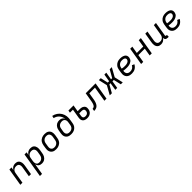

<svg xmlns="http://www.w3.org/2000/svg" viewBox="602 -2958 5395 5395"><g transform="rotate(-45 3300.0 -260.0)"><path d="M32 0 118 -520H202L187 -432Q200 -454 218 -473Q236 -492 258 -504.5Q280 -517 304 -522.5Q328 -528 352 -528Q381 -528 408.5 -520.5Q436 -513 456 -496Q476 -479 488.5 -455Q501 -431 506 -403.5Q511 -376 510 -347.5Q509 -319 504 -290L456 0H372L422 -302Q425 -321 425.5 -340Q426 -359 422.5 -376.5Q419 -394 410 -409.5Q401 -425 387.5 -435.5Q374 -446 356 -450Q338 -454 319 -454Q302 -454 284.5 -451.5Q267 -449 250 -441Q233 -433 218.5 -421Q204 -409 194 -393.5Q184 -378 178.5 -361Q173 -344 170 -327L116 0Z M596 215 718 -520H802L787 -431Q800 -454 818.5 -473Q837 -492 859.5 -505Q882 -518 907 -523Q932 -528 956 -528Q985 -528 1012.5 -521Q1040 -514 1061 -497Q1082 -480 1095 -456Q1108 -432 1113.5 -404.5Q1119 -377 1118 -348Q1117 -319 1112 -290L1095 -190Q1091 -165 1083.5 -140.5Q1076 -116 1063 -93Q1050 -70 1031.5 -50Q1013 -30 990 -16.5Q967 -3 941.5 2.5Q916 8 891 8Q862 8 835 1Q808 -6 787 -22.5Q766 -39 753 -63Q740 -87 735 -114L680 215ZM859 -66Q877 -66 895.5 -69Q914 -72 931 -80.5Q948 -89 963 -102.5Q978 -116 988 -132Q998 -148 1004 -166Q1010 -184 1013 -202L1030 -302Q1033 -321 1033.5 -340Q1034 -359 1030 -377Q1026 -395 1016.5 -410Q1007 -425 993 -435.5Q979 -446 960.5 -450Q942 -454 923 -454Q906 -454 888 -451.5Q870 -449 853.5 -441.5Q837 -434 822 -422Q807 -410 795.5 -394.5Q784 -379 778.5 -362Q773 -345 770 -327L753 -227Q750 -207 749.5 -187.5Q749 -168 752 -149.5Q755 -131 764 -114.5Q773 -98 787 -86.5Q801 -75 820 -70.5Q839 -66 859 -66Z M1454 8Q1422 8 1391.5 2.5Q1361 -3 1336 -18Q1311 -33 1293 -56Q1275 -79 1266 -107.5Q1257 -136 1256.5 -167Q1256 -198 1262 -230L1278 -330Q1283 -357 1292.5 -384Q1302 -411 1319 -435Q1336 -459 1359.5 -477.5Q1383 -496 1410 -507.5Q1437 -519 1464.5 -523.5Q1492 -528 1519 -528Q1551 -528 1581.5 -522.5Q1612 -517 1637 -502Q1662 -487 1680.5 -464Q1699 -441 1707.5 -412.5Q1716 -384 1716.5 -353Q1717 -322 1712 -290L1695 -190Q1691 -163 1681.5 -136Q1672 -109 1655 -85Q1638 -61 1614.5 -42.5Q1591 -24 1564 -12.5Q1537 -1 1509 3.5Q1481 8 1454 8ZM1454 -66Q1473 -66 1491.5 -69Q1510 -72 1527.5 -80Q1545 -88 1561 -101.5Q1577 -115 1587.5 -131Q1598 -147 1604 -165.5Q1610 -184 1613 -202L1630 -302Q1633 -322 1633.5 -341Q1634 -360 1629.5 -378Q1625 -396 1615 -411Q1605 -426 1590.5 -436Q1576 -446 1557.5 -450Q1539 -454 1520 -454Q1501 -454 1482.5 -451Q1464 -448 1446 -440Q1428 -432 1412.5 -418.5Q1397 -405 1386 -389Q1375 -373 1369 -354.5Q1363 -336 1360 -318L1344 -218Q1340 -198 1339.5 -179Q1339 -160 1343.5 -142Q1348 -124 1358 -109Q1368 -94 1383 -84Q1398 -74 1416.5 -70Q1435 -66 1454 -66Z M2054 8Q2023 8 1993 2.5Q1963 -3 1938 -16.5Q1913 -30 1894 -52.5Q1875 -75 1865.5 -102.5Q1856 -130 1855.5 -160.5Q1855 -191 1860 -222L1877 -319Q1880 -343 1888 -367.5Q1896 -392 1909.5 -414.5Q1923 -437 1942 -456Q1961 -475 1984.5 -487.5Q2008 -500 2033.5 -505Q2059 -510 2083 -510Q2108 -510 2132 -505Q2156 -500 2176.5 -488.5Q2197 -477 2212 -459.5Q2227 -442 2235 -420Q2231 -465 2213.5 -505Q2196 -545 2168 -577.5Q2140 -610 2102 -631.5Q2064 -653 2019 -663L2034 -735Q2072 -728 2106 -713.5Q2140 -699 2170.5 -678.5Q2201 -658 2226 -631.5Q2251 -605 2270 -574Q2289 -543 2301 -508Q2313 -473 2318 -435Q2323 -397 2320 -358Q2317 -319 2310 -279L2294 -183Q2290 -156 2280 -129.5Q2270 -103 2252.5 -80Q2235 -57 2211.5 -39Q2188 -21 2162 -10.5Q2136 0 2108.5 4Q2081 8 2054 8ZM2055 -66Q2073 -66 2090.5 -68.5Q2108 -71 2126 -78.5Q2144 -86 2159 -98Q2174 -110 2185.5 -126Q2197 -142 2203 -159.5Q2209 -177 2212 -195L2226 -282Q2230 -301 2230.5 -320.5Q2231 -340 2226.5 -358Q2222 -376 2212 -391.5Q2202 -407 2187.5 -417.5Q2173 -428 2154.5 -432Q2136 -436 2116 -436Q2098 -436 2080 -433Q2062 -430 2044.5 -423Q2027 -416 2011.5 -403.5Q1996 -391 1984.5 -375.5Q1973 -360 1967.5 -342.5Q1962 -325 1959 -307L1942 -210Q1939 -191 1939 -172.5Q1939 -154 1944 -137Q1949 -120 1959.5 -105.5Q1970 -91 1985 -82Q2000 -73 2018 -69.5Q2036 -66 2055 -66Z M2690 8Q2664 8 2640 4Q2616 0 2594 -10.5Q2572 -21 2556 -38Q2540 -55 2531 -77.5Q2522 -100 2521.5 -125Q2521 -150 2525 -175L2570 -447H2451L2463 -520H2666L2633 -323H2717Q2743 -323 2767.5 -319.5Q2792 -316 2813.5 -306.5Q2835 -297 2852.5 -281Q2870 -265 2880 -244Q2890 -223 2891 -198Q2892 -173 2888 -148Q2885 -126 2876.5 -104Q2868 -82 2853.5 -63Q2839 -44 2819.5 -30Q2800 -16 2778.5 -7Q2757 2 2734.5 5Q2712 8 2690 8ZM2691 -66Q2710 -66 2730 -71Q2750 -76 2767 -89Q2784 -102 2793.5 -120.5Q2803 -139 2806 -159Q2809 -179 2805 -197.5Q2801 -216 2787.5 -228Q2774 -240 2755.5 -244.5Q2737 -249 2718 -249H2621L2607 -163Q2603 -143 2606 -124Q2609 -105 2621 -91Q2633 -77 2652 -71.5Q2671 -66 2691 -66Z M2966 0 2978 -74Q2994 -74 3010 -78.5Q3026 -83 3039.5 -93.5Q3053 -104 3062 -119Q3071 -134 3077.5 -149.5Q3084 -165 3088.5 -180.5Q3093 -196 3096.5 -212Q3100 -228 3103.5 -244Q3107 -260 3109 -276L3150 -520H3542L3456 0H3372L3446 -447H3221L3191 -268Q3188 -249 3185 -230Q3182 -211 3177.5 -192.5Q3173 -174 3167 -155Q3161 -136 3153 -118Q3145 -100 3134.5 -83Q3124 -66 3110 -51Q3096 -36 3078 -26Q3060 -16 3041 -10Q3022 -4 3003.5 -2Q2985 0 2966 0Z M3586 0 3731 -260 3672 -520H3749L3800 -294H3854L3892 -520H3968L3930 -294H3976L4104 -520H4188L4043 -260L4102 0H4025L3973 -226H3919L3882 0H3806L3843 -226H3797L3670 0Z M4462 8Q4430 8 4399.5 2.5Q4369 -3 4342.5 -17Q4316 -31 4296.5 -54Q4277 -77 4267 -105.5Q4257 -134 4256.5 -166Q4256 -198 4262 -230L4278 -330Q4283 -357 4292.5 -384Q4302 -411 4319.5 -435Q4337 -459 4360.5 -477.5Q4384 -496 4410.5 -507.5Q4437 -519 4464.5 -523.5Q4492 -528 4520 -528Q4547 -528 4573 -525Q4599 -522 4624 -514.5Q4649 -507 4670 -493Q4691 -479 4705 -459Q4719 -439 4723.5 -413Q4728 -387 4723 -360Q4719 -334 4706.5 -309.5Q4694 -285 4673 -267Q4652 -249 4626.5 -237.5Q4601 -226 4575.5 -219.5Q4550 -213 4524 -211Q4498 -209 4473 -209Q4440 -209 4407 -211.5Q4374 -214 4343 -220V-218Q4339 -197 4339.5 -177Q4340 -157 4346 -138.5Q4352 -120 4364 -105.5Q4376 -91 4392.5 -81.5Q4409 -72 4428.5 -68.5Q4448 -65 4468 -65Q4491 -65 4514.5 -70Q4538 -75 4558.5 -87.5Q4579 -100 4596 -118.5Q4613 -137 4624 -159L4694 -130Q4678 -98 4653 -70.5Q4628 -43 4597 -25Q4566 -7 4531 0.5Q4496 8 4462 8ZM4473 -282Q4489 -282 4506 -283Q4523 -284 4540 -287.5Q4557 -291 4573.5 -297Q4590 -303 4604.5 -313.5Q4619 -324 4629 -339Q4639 -354 4642 -371Q4645 -386 4641 -400Q4637 -414 4628 -424Q4619 -434 4606 -440Q4593 -446 4579 -449.5Q4565 -453 4550 -454Q4535 -455 4520 -455Q4501 -455 4482.5 -452Q4464 -449 4446 -440.5Q4428 -432 4412.5 -419Q4397 -406 4385.5 -389.5Q4374 -373 4368 -354.5Q4362 -336 4359 -318L4355 -293Q4383 -286 4413 -284Q4443 -282 4473 -282Z M4832 0 4918 -520H5002L4966 -305H5222L5258 -520H5342L5256 0H5172L5210 -232H4954L4916 0Z M5621 8Q5592 8 5565 0.5Q5538 -7 5518 -24Q5498 -41 5485 -65Q5472 -89 5467.5 -116.5Q5463 -144 5464 -172.5Q5465 -201 5470 -230L5518 -520H5602L5552 -218Q5549 -199 5548 -180Q5547 -161 5551 -143.5Q5555 -126 5563.5 -110.5Q5572 -95 5586 -84.5Q5600 -74 5618 -70Q5636 -66 5655 -66Q5672 -66 5689 -68.5Q5706 -71 5723 -79Q5740 -87 5754.5 -99Q5769 -111 5779 -126.5Q5789 -142 5795 -159Q5801 -176 5804 -193L5858 -520H5942L5872 -98Q5871 -92 5872 -85.5Q5873 -79 5876.5 -74Q5880 -69 5886.5 -67.5Q5893 -66 5900 -66H5923L5922 8H5887Q5866 8 5846 3Q5826 -2 5811 -15Q5796 -28 5790 -47.5Q5784 -67 5787 -88Q5774 -66 5756 -47Q5738 -28 5716 -15.5Q5694 -3 5669.5 2.5Q5645 8 5621 8Z M6262 8Q6230 8 6199.5 2.5Q6169 -3 6142.5 -17Q6116 -31 6096.5 -54Q6077 -77 6067 -105.5Q6057 -134 6056.5 -166Q6056 -198 6062 -230L6078 -330Q6083 -357 6092.5 -384Q6102 -411 6119.5 -435Q6137 -459 6160.5 -477.5Q6184 -496 6210.5 -507.5Q6237 -519 6264.5 -523.5Q6292 -528 6320 -528Q6347 -528 6373 -525Q6399 -522 6424 -514.5Q6449 -507 6470 -493Q6491 -479 6505 -459Q6519 -439 6523.5 -413Q6528 -387 6523 -360Q6519 -334 6506.5 -309.5Q6494 -285 6473 -267Q6452 -249 6426.5 -237.5Q6401 -226 6375.5 -219.5Q6350 -213 6324 -211Q6298 -209 6273 -209Q6240 -209 6207 -211.5Q6174 -214 6143 -220V-218Q6139 -197 6139.5 -177Q6140 -157 6146 -138.5Q6152 -120 6164 -105.5Q6176 -91 6192.5 -81.5Q6209 -72 6228.5 -68.5Q6248 -65 6268 -65Q6291 -65 6314.5 -70Q6338 -75 6358.5 -87.5Q6379 -100 6396 -118.5Q6413 -137 6424 -159L6494 -130Q6478 -98 6453 -70.5Q6428 -43 6397 -25Q6366 -7 6331 0.5Q6296 8 6262 8ZM6273 -282Q6289 -282 6306 -283Q6323 -284 6340 -287.5Q6357 -291 6373.5 -297Q6390 -303 6404.5 -313.5Q6419 -324 6429 -339Q6439 -354 6442 -371Q6445 -386 6441 -400Q6437 -414 6428 -424Q6419 -434 6406 -440Q6393 -446 6379 -449.5Q6365 -453 6350 -454Q6335 -455 6320 -455Q6301 -455 6282.5 -452Q6264 -449 6246 -440.5Q6228 -432 6212.5 -419Q6197 -406 6185.5 -389.5Q6174 -373 6168 -354.5Q6162 -336 6159 -318L6155 -293Q6183 -286 6213 -284Q6243 -282 6273 -282Z"/></g></svg>

Font: Iosevka Extended
Style: Italic
Weight: 400
Width: 7
Italic angle: -9°
Monospace: yes
Designer: Belleve Invis
Foundry: Belleve Invis
Version: Version 32.5.0; ttfautohint (v1.8.4)